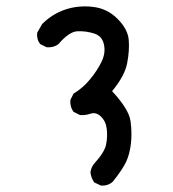

<svg xmlns="http://www.w3.org/2000/svg" viewBox="-20 -570 540 598"><path d="M293.9 7.8 273.4 -2Q263.7 -15.6 261.7 -33.2Q263.7 -48.8 273.4 -60.5Q305.7 -95.7 310.5 -120.1Q315.4 -144.5 312.5 -168.5Q309.6 -192.4 294.4 -207Q279.3 -221.7 261.7 -215.8Q244.1 -210 228.5 -211.9L209 -221.7Q197.3 -237.3 199.2 -258.8L209 -278.3Q238.3 -295.9 260.7 -323.2Q283.2 -350.6 296.4 -377.9Q309.6 -405.3 303.7 -431.6Q297.9 -458 272.9 -465.8Q248 -473.6 221.7 -472.7Q195.3 -471.7 162.1 -432.6Q146.5 -420.9 125 -422.9L105.5 -432.6Q93.8 -446.3 95.7 -467.8L111.3 -495.1Q142.6 -526.4 182.6 -540Q222.7 -553.7 268.1 -548.8Q313.5 -543.9 345.7 -511.7Q377.9 -479.5 380.9 -446.3Q383.8 -413.1 376 -373Q368.2 -333 329.1 -286.1Q381.8 -229.5 386.7 -191.9Q391.6 -154.3 387.7 -122.1Q383.8 -89.8 373 -66.4Q362.3 -43 331.1 -3.9Q315.4 9.8 293.9 7.8Z"/></svg>

Font: NaikaiFont
Style: Regular
Weight: 400
Version: Version 1.67